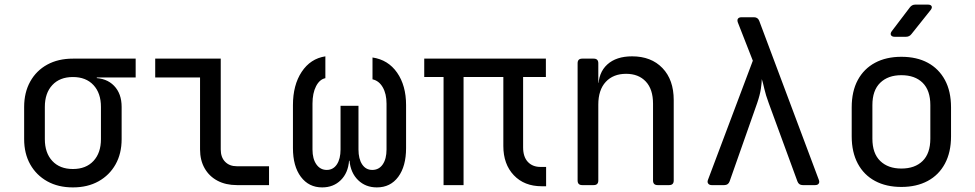

<svg xmlns="http://www.w3.org/2000/svg" viewBox="-20 -805 4240 835"><path d="M297 10Q233 10 185.5 -16.5Q138 -43 111.5 -90Q85 -137 85 -200V-340Q85 -403 111.5 -450.5Q138 -498 185.5 -524Q233 -550 297 -550H570V-468H401V-452L386 -466Q443 -466 476 -432Q509 -398 509 -340V-200Q509 -137 482.5 -90Q456 -43 408.5 -16.5Q361 10 297 10ZM297 -70Q354 -70 386.5 -105Q419 -140 419 -200V-340Q419 -400 386.5 -435Q354 -470 297 -470Q240 -470 207.5 -435Q175 -400 175 -340V-200Q175 -140 207.5 -105Q240 -70 297 -70Z M1010 0Q962 0 926 -19Q890 -38 870 -73Q850 -108 850 -155V-468H655V-550H940V-155Q940 -121 959 -101.5Q978 -82 1010 -82H1150V0Z M1381 10Q1323 10 1288.5 -36Q1254 -82 1254 -161V-348Q1254 -435 1292 -492.5Q1330 -550 1395 -560V-465Q1370 -460 1354.5 -430Q1339 -400 1339 -354V-155Q1339 -114 1356 -90Q1373 -66 1401 -66Q1429 -66 1445 -90Q1461 -114 1461 -155V-345H1539V-155Q1539 -114 1555 -90Q1571 -66 1599 -66Q1628 -66 1644.5 -90Q1661 -114 1661 -155V-354Q1661 -397 1644.5 -425.5Q1628 -454 1600 -460V-555Q1668 -545 1707 -489Q1746 -433 1746 -348V-161Q1746 -82 1712 -36Q1678 10 1619 10Q1570 10 1537.5 -21.5Q1505 -53 1500 -106H1498Q1494 -53 1462 -21.5Q1430 10 1381 10Z M2336 5Q2260 5 2214.5 -43Q2169 -91 2169 -170V-470H1996V0H1909V-470H1825V-550H2354V-470H2255V-164Q2255 -123 2275.5 -101Q2296 -79 2331 -79H2355V5Z M2512 0Q2492 0 2492 -20V-530Q2492 -550 2512 -550H2562Q2582 -550 2582 -530V-445H2601L2582 -424Q2582 -489 2621 -524.5Q2660 -560 2729 -560Q2812 -560 2861 -509Q2910 -458 2910 -370V-20Q2910 0 2890 0H2840Q2820 0 2820 -20V-354Q2820 -417 2788.5 -450.5Q2757 -484 2703 -484Q2647 -484 2614.5 -449Q2582 -414 2582 -350V-20Q2582 0 2562 0Z M3075 0Q3065 0 3060 -6.5Q3055 -13 3059 -23L3254 -541L3189 -707Q3185 -718 3189.5 -724Q3194 -730 3205 -730H3259Q3276 -730 3282 -714L3541 -23Q3545 -13 3540.5 -6.5Q3536 0 3525 0H3471Q3454 0 3448 -16L3323 -357Q3310 -392 3304 -419Q3298 -446 3293 -461Q3293 -446 3289 -419Q3285 -392 3273 -357L3153 -16Q3147 0 3130 0Z M3900 8Q3834 8 3785.5 -18Q3737 -44 3710.5 -93.5Q3684 -143 3684 -212V-338Q3684 -408 3710.5 -457Q3737 -506 3785.5 -532Q3834 -558 3900 -558Q3967 -558 4015 -532Q4063 -506 4089.5 -457Q4116 -408 4116 -338V-212Q4116 -143 4089.5 -93.5Q4063 -44 4014.5 -18Q3966 8 3900 8ZM3900 -72Q3959 -72 3992.5 -105Q4026 -138 4026 -202V-348Q4026 -412 3992.5 -445Q3959 -478 3900 -478Q3842 -478 3808 -445Q3774 -412 3774 -348V-202Q3774 -138 3808 -105Q3842 -72 3900 -72ZM3871 -645Q3859 -645 3855 -652Q3851 -659 3858 -669L3937 -773Q3946 -785 3961 -785H4015Q4028 -785 4031.5 -778Q4035 -771 4027 -761L3944 -657Q3935 -645 3920 -645Z"/></svg>

Font: Pitagon Sans Mono
Style: Regular
Weight: 400
Monospace: yes
Designer: Travis Tran
Foundry: Pitagon
Version: Version 1.001;gftools[0.9.26]